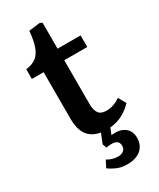

<svg xmlns="http://www.w3.org/2000/svg" viewBox="-229 -755 881 1063"><g transform="rotate(-30 211.0 -223.5)"><path d="M253 237Q212 237 182 222.5Q152 208 139 197L161 154Q177 164 195 169Q213 174 230 174Q251 174 264.5 163.5Q278 153 278 132Q278 114 266.5 104.5Q255 95 231 95Q221 95 213.5 96Q206 97 198 99L188 73L213 11Q159 2 132 -34.5Q105 -71 105 -139V-437H30V-499Q71 -504 95.5 -523Q120 -542 133 -579.5Q146 -617 151 -675L222 -684L237 -677V-511H384V-437H237V-157Q237 -118 251.5 -98Q266 -78 301 -78Q324 -78 346 -85.5Q368 -93 390 -108L417 -60Q389 -30 352.5 -10.5Q316 9 272 13L256 53Q292 48 318 57Q344 66 358 86Q372 106 372 136Q372 167 358 189.5Q344 212 317.5 224.5Q291 237 253 237Z"/></g></svg>

Font: Literata 18pt SemiBold
Style: Regular
Weight: 600
Designer: Latin by Veronika Burian and Jose Scaglione. Greek by Irene Vlachou. Cyrillic by Vera Evstafieva.
Foundry: TypeTogether
Version: Version 3.103;gftools[0.9.29]